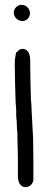

<svg xmlns="http://www.w3.org/2000/svg" viewBox="-20 -696 197 794"><path d="M37 -644C37 -625 53 -609 73 -609C90 -609 104 -624 104 -641C104 -660 88 -676 69 -676C52 -676 37 -661 37 -644ZM41 -432C41 -385 43 -338 44 -291C44 -279 45 -267 46 -256L47 -241V-216C49 -201 50 -182 50 -167V-166C51 -159 51 -154 52 -145V-123C53 -91 54 -60 54 -30V34C54 53 62 78 86 78C103 78 118 63 118 46V-30C118 -62 117 -93 117 -123L116 -140C116 -145 116 -149 115 -156C115 -167 113 -185 113 -197V-198C112 -210 112 -221 111 -233C111 -241 110 -250 110 -259V-260C109 -267 109 -276 108 -285C107 -329 105 -374 105 -418V-444C105 -465 100 -494 73 -494C63 -494 55 -488 51 -481C51 -482 46 -479 46 -477V-476C43 -462 41 -447 41 -432Z"/></svg>

Font: Scribbler
Style: Bd
Weight: 700
Designer: Mew Too
Foundry: Cannot Into Space Fonts
Version: Version 1.001